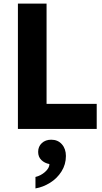

<svg xmlns="http://www.w3.org/2000/svg" viewBox="-20 -720 570 1072"><path d="M240 -700V-140H520V0H80V-700ZM348 151Q348 198 323.5 237Q299 276 259.5 300.5Q220 325 178 332V268Q208 261 232 239.5Q256 218 256 196Q229 191 211 173.5Q193 156 193 128Q193 98 213.5 79Q234 60 266 60Q303 60 325.5 85.5Q348 111 348 151Z"/></svg>

Font: Goli Bold
Style: Regular
Weight: 700
Designer: jaikishan Patel
Foundry: MagicType
Version: Version 1.000